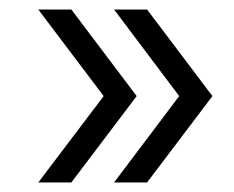

<svg xmlns="http://www.w3.org/2000/svg" viewBox="-20 -440 495 406"><path d="M269 -236.8 130.9 -54.2H61L199.2 -236.8L61 -419.9H130.9ZM429.2 -236.8 291 -54.2H221.2L358.9 -236.8L221.2 -419.9H291Z"/></svg>

Font: Federov2
Style: Regular
Weight: 400
Designer: Olexa M. Volochay | Cyreal.org
Foundry: Olexa M. Volochay | Cyreal.org
Version: Version 1.000